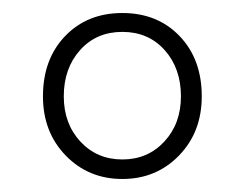

<svg xmlns="http://www.w3.org/2000/svg" viewBox="-20 -773 376 295"><path d="M46 -625Q46 -682 80 -717.5Q114 -753 168 -753Q222 -753 256 -717.5Q290 -682 290 -625Q290 -570 255 -534Q220 -498 168 -498Q116 -498 81 -534Q46 -570 46 -625ZM258 -625Q258 -668 233 -696Q208 -724 168 -724Q128 -724 103 -696Q78 -668 78 -625Q78 -583 103.5 -555.5Q129 -528 168 -528Q207 -528 232.5 -555.5Q258 -583 258 -625Z"/></svg>

Font: Merged Yaku Han JP Thin
Style: Regular
Weight: 250
Designer: Ryoko NISHIZUKA 西塚涼子 (kana, bopomofo & ideographs); Paul D. Hunt (Latin, Greek & Cyrillic); Sandoll Communications 산돌커뮤니
Foundry: Adobe
Version: Version 2.004